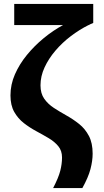

<svg xmlns="http://www.w3.org/2000/svg" viewBox="-20 -748 527 972"><path d="M52 -728H452V-632Q442 -628 432 -623V-621H428Q382 -598 338.5 -565Q295 -532 260.5 -491.5Q226 -451 205.5 -406.5Q185 -362 185 -316Q185 -275 204 -248Q223 -221 253 -201.5Q283 -182 317 -163Q351 -144 381 -120Q411 -96 430 -60Q449 -24 449 30Q449 66 438 108Q427 150 397 204H249Q276 152 285 117Q294 82 294 49Q294 15 275 -8Q256 -31 226.5 -48.5Q197 -66 163.5 -84Q130 -102 100.5 -125Q71 -148 52 -181.5Q33 -215 33 -265Q33 -320 55.5 -371.5Q78 -423 116 -469.5Q154 -516 201.5 -555Q249 -594 299 -621H52Z"/></svg>

Font: Murecho SemiBold
Style: Regular
Weight: 600
Designer: Neil Summerour
Foundry: Positype
Version: Version 1.010; ttfautohint (v1.8.3)